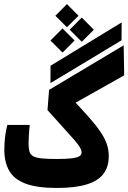

<svg xmlns="http://www.w3.org/2000/svg" viewBox="-20 -930 638 955"><path d="M262.2 4.9Q164.6 4.9 107.4 -16.6Q50.3 -38.1 25.9 -80.6Q1.5 -123 1.5 -185.5Q1.5 -217.3 5.4 -250Q9.3 -282.7 16.6 -308.6H127.9Q125 -283.2 123.5 -256.8Q122.1 -230.5 122.1 -215.3Q122.1 -191.9 126.2 -177Q130.4 -162.1 144 -153.8Q157.7 -145.5 185.8 -142.3Q213.9 -139.2 262.2 -139.2Q307.6 -139.2 334.7 -142.3Q361.8 -145.5 373.8 -152.3Q385.7 -159.2 385.7 -170.9Q385.7 -183.1 377.4 -197.3Q369.1 -211.4 350.1 -233.4Q331.1 -255.4 298.3 -291.3Q265.6 -327.1 216.3 -382.3L224.1 -482.9L595.2 -704.6L597.7 -555.2L287.1 -380.4L310.5 -466.8Q373 -402.3 413.8 -356.7Q454.6 -311 478 -276.9Q501.5 -242.7 511.2 -213.6Q521 -184.6 521 -153.3Q521 -100.6 494.6 -65.4Q468.3 -30.3 411.1 -12.7Q354 4.9 262.2 4.9ZM231 -516.6 231.4 -603 585 -818.4 584.5 -729.5ZM291 -668.5 231 -728.5 291 -788.6 351.1 -728.5ZM386.7 -722.2 326.7 -782.2 386.7 -842.8 446.8 -782.2ZM313 -794.4 255.4 -851.6 313 -909.7 370.6 -851.6Z"/></svg>

Font: Cascadia Mono
Style: Regular
Weight: 400
Monospace: yes
Designer: Aaron Bell
Foundry: Saja Typeworks
Version: Version 2404.023